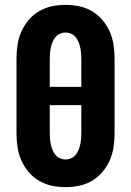

<svg xmlns="http://www.w3.org/2000/svg" viewBox="-20 -763 540 791"><path d="M250 8Q221 8 193 2Q165 -4 140.5 -18.5Q116 -33 97.5 -55Q79 -77 67.5 -103.5Q56 -130 52 -158Q48 -186 48 -215V-520Q48 -549 52 -577Q56 -605 67.5 -631.5Q79 -658 97.5 -680Q116 -702 140.5 -716.5Q165 -731 193 -737Q221 -743 250 -743Q279 -743 307 -737Q335 -731 359.5 -716.5Q384 -702 402.5 -680Q421 -658 432.5 -631.5Q444 -605 448 -577Q452 -549 452 -520V-215Q452 -186 448 -158Q444 -130 432.5 -103.5Q421 -77 402.5 -55Q384 -33 359.5 -18.5Q335 -4 307 2Q279 8 250 8ZM185 -405H315V-520Q315 -532 314 -543.5Q313 -555 310.5 -567Q308 -579 303.5 -590Q299 -601 291.5 -610Q284 -619 273 -624Q262 -629 250 -629Q238 -629 227 -624Q216 -619 208.5 -610Q201 -601 196.5 -590Q192 -579 189.5 -567Q187 -555 186 -543.5Q185 -532 185 -520ZM250 -106Q262 -106 273 -111Q284 -116 291.5 -125Q299 -134 303.5 -145Q308 -156 310.5 -168Q313 -180 314 -191.5Q315 -203 315 -215V-330H185V-215Q185 -203 186 -191.5Q187 -180 189.5 -168Q192 -156 196.5 -145Q201 -134 208.5 -125Q216 -116 227 -111Q238 -106 250 -106Z"/></svg>

Font: Iosevka SS18 Heavy
Style: Regular
Weight: 900
Monospace: yes
Designer: Belleve Invis
Foundry: Belleve Invis
Version: Version 25.1.1; ttfautohint (v1.8.4)